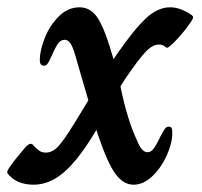

<svg xmlns="http://www.w3.org/2000/svg" viewBox="-52 -496 554 526"><path d="M-32 -22Q-36 -29 3 -75L17 -92Q26 -102 32 -102Q37 -102 40 -97Q50 -87 56.5 -82.5Q63 -78 74 -78Q92 -78 108 -95.5Q124 -113 151 -157L190 -221L154 -345Q147 -369 140.5 -378Q134 -387 125 -387Q114 -387 106.5 -376Q99 -365 88 -340Q82 -326 78 -321Q74 -316 68 -316Q57 -316 57 -332Q57 -357 70.5 -391.5Q84 -426 109 -451Q134 -476 166 -476Q197 -476 216.5 -445.5Q236 -415 259 -334L270 -350Q315 -415 347.5 -445.5Q380 -476 414 -476Q430 -476 446 -469.5Q462 -463 474 -454Q477 -451 477 -449Q477 -444 469 -433Q454 -411 432.5 -388Q411 -365 405 -365Q404 -365 398.5 -369.5Q393 -374 383 -374Q366 -374 346.5 -353.5Q327 -333 289 -277L278 -259Q297 -166 324 -110Q336 -79 352 -79Q362 -79 369.5 -89.5Q377 -100 389 -125Q396 -138 400 -143.5Q404 -149 410 -149Q416 -149 418 -145.5Q420 -142 420 -131Q420 -104 405 -70.5Q390 -37 365.5 -13.5Q341 10 314 10Q287 10 265.5 -18Q244 -46 218 -122L212 -140L206 -130Q161 -56 122 -23Q83 10 40 10Q-8 10 -32 -22Z"/></svg>

Font: Charm
Style: Bold
Weight: 700
Designer: Katatrad Aksorn Co.,Ltd.
Foundry: Cadson Demak Co.,Ltd.
Version: Version 1.001